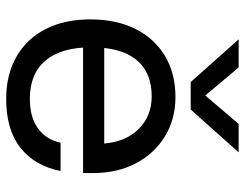

<svg xmlns="http://www.w3.org/2000/svg" viewBox="-102 -646 758 593"><g transform="rotate(90 276.5 -349.0)"><path d="M317.7 -559.5 450 -707.6H362.3L274.4 -604.5L187.9 -707.6H101L232.9 -559.5ZM39.4 -249.8Q39.4 -169.4 69.4 -111.1Q99.4 -52.9 154.6 -21.3Q209.9 10.4 285.2 10.4Q380.4 10.4 436.1 -33.8Q491.9 -78 507.7 -157.6H420.3Q411.3 -114.1 376.8 -88.4Q342.3 -62.7 284.7 -62.7Q207.1 -62.7 166.4 -111.2Q125.6 -159.7 125.6 -253Q125.6 -344.1 164.2 -391.6Q202.9 -439 277.1 -439Q337.6 -439 377.4 -399.3Q417.1 -359.5 422.8 -292.4H118.4V-227.1H514V-257.3Q514 -332.9 483.9 -390.2Q453.7 -447.5 400.6 -479.9Q347.5 -512.4 278.9 -512.4Q206.5 -512.4 152.6 -480.2Q98.6 -448 69 -388.9Q39.4 -329.9 39.4 -249.8Z"/></g></svg>

Font: Overused Grotesk Light
Style: Regular
Weight: 300
Designer: RandomMaerks
Version: Version 0.005